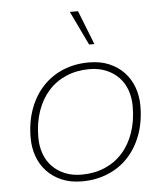

<svg xmlns="http://www.w3.org/2000/svg" viewBox="-51 -742 693 798"><g transform="rotate(-5 295.0 -343.0)"><path d="M260 10Q212 10 175.5 -5.5Q139 -21 113.5 -48Q88 -75 75 -111Q62 -147 62 -188Q62 -255 82 -309Q102 -363 137.5 -401Q173 -439 222 -459.5Q271 -480 330 -480Q378 -480 414.5 -464.5Q451 -449 476.5 -422Q502 -395 515 -359Q528 -323 528 -282Q528 -215 508 -161Q488 -107 452.5 -69Q417 -31 367.5 -10.5Q318 10 260 10ZM260 -18Q313 -18 356.5 -36.5Q400 -55 431 -89.5Q462 -124 479 -173Q496 -222 496 -282Q496 -319 485 -350Q474 -381 452.5 -403.5Q431 -426 400 -439Q369 -452 330 -452Q277 -452 233.5 -433.5Q190 -415 159 -380.5Q128 -346 111 -297Q94 -248 94 -188Q94 -151 105 -120Q116 -89 137.5 -66.5Q159 -44 190 -31Q221 -18 260 -18ZM338 -554 270 -696H304L360 -554Z"/></g></svg>

Font: Celebes Thin
Style: Italic
Weight: 250
Italic angle: -10°
Designer: Anugrah Pasau
Foundry: Lafontype
Version: Version 1.000; ttfautohint (v1.8.4)